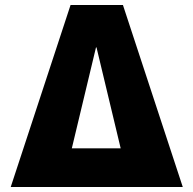

<svg xmlns="http://www.w3.org/2000/svg" viewBox="-20 -750 776 770"><path d="M568 0H501H231H168H23L263 -730H473L713 0ZM268 -155H464L367 -560H365Z"/></svg>

Font: Mplus 1p Black
Style: Regular
Weight: 900
Version: Version 1.061